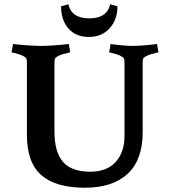

<svg xmlns="http://www.w3.org/2000/svg" viewBox="-20 -865 794 899"><path d="M563 -229V-572Q563 -585 560.5 -590.5Q558 -596 547 -602Q539 -607 525.5 -611Q512 -615 501.5 -617.5Q491 -620 491 -620L498 -659Q524 -655 553.5 -652.5Q583 -650 600 -650Q620 -650 652.5 -652.5Q685 -655 715 -659L722 -620Q722 -620 711 -617.5Q700 -615 686.5 -611Q673 -607 664 -602Q653 -596 650.5 -590.5Q648 -585 648 -572V-245Q648 -117 578 -51.5Q508 14 377 14Q241 14 173.5 -45Q106 -104 106 -233V-572Q106 -585 103.5 -590.5Q101 -596 90 -602Q82 -607 68.5 -611Q55 -615 44.5 -617.5Q34 -620 34 -620L41 -659Q76 -655 112.5 -652.5Q149 -650 171 -650Q194 -650 231 -652.5Q268 -655 302 -659L309 -620Q309 -620 298 -617.5Q287 -615 273.5 -611Q260 -607 251 -602Q240 -596 237.5 -590.5Q235 -585 235 -572V-249Q235 -153 275 -107Q315 -61 403 -61Q480 -61 521.5 -106.5Q563 -152 563 -229ZM530 -835.5Q530 -773 493.2 -732.5Q456.4 -692 396.2 -692Q335 -692 300.5 -731.5Q266 -771 266 -835.5L300 -845Q315.3 -779 398.2 -779Q481 -779 496 -845Z"/></svg>

Font: Buenard
Style: Regular
Weight: 400
Version: Version 2.000